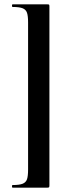

<svg xmlns="http://www.w3.org/2000/svg" viewBox="-20 -745 314 882"><path d="M198 117H38Q35 117 35 111Q35 105 38 105Q69 105 84 99Q99 93 104 78.5Q109 64 109 34V-642Q109 -672 104 -686.5Q99 -701 84 -707Q69 -713 38 -713Q35 -713 35 -719Q35 -725 38 -725H198Q204 -725 205.5 -723.5Q207 -722 207 -715V106Q207 113 205.5 115Q204 117 198 117Z"/></svg>

Font: Cormorant Unicase
Style: Bold
Weight: 700
Designer: Christian Thalmann (Catharsis Fonts)
Foundry: Catharsis Fonts
Version: Version 4.000